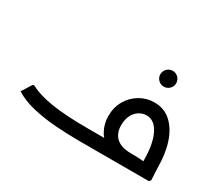

<svg xmlns="http://www.w3.org/2000/svg" viewBox="-109 -812 1180 1041"><g transform="rotate(30 481.5 -291.5)"><path d="M467 0Q392 0 315.5 -5.5Q239 -11 171 -27Q103 -43 54 -74L94 -138H105Q155 -110 243 -96Q331 -82 467 -82H742Q765 -82 788 -81Q811 -80 826 -78Q841 -76 841 -76L820 -73Q820 -77 820 -80.5Q820 -84 820 -88Q819 -190 790 -246.5Q761 -303 712 -303Q688 -303 666 -289.5Q644 -276 631 -250Q618 -224 618 -188Q618 -138 648.5 -110Q679 -82 740 -82V-21Q666 -21 620.5 -45.5Q575 -70 554 -110Q533 -150 533 -196Q533 -251 557.5 -293.5Q582 -336 623.5 -360.5Q665 -385 714 -385Q776 -385 818.5 -346Q861 -307 883 -240Q905 -173 905 -86Q906 -64 907 -43.5Q908 -23 909 -11L900 0ZM713 -484Q693 -484 678.5 -498.5Q664 -513 664 -533Q664 -554 678.5 -568.5Q693 -583 714 -583Q734 -583 748.5 -568.5Q763 -554 763 -533Q763 -513 748.5 -498.5Q734 -484 713 -484Z"/></g></svg>

Font: Fustat Medium
Style: Regular
Weight: 500
Designer: Mohamed Gaber, Khaled Hosny, Laura Garcia Mut
Foundry: Kief Type Foundry, Alif Type Foundry, Hard Type Foundry
Version: Version 1.007